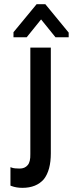

<svg xmlns="http://www.w3.org/2000/svg" viewBox="-20 -779 360 924"><path d="M126 -549.8H224.6V-41Q224.6 40 191.4 83Q155.3 125 87.9 125Q58.6 125 35.2 116.2L30.3 114.3V25.4L38.1 28.3Q49.8 32.2 74.7 32.2Q99.6 32.2 113.3 15.6Q127 0 126 -38.1ZM44.9 -599.6V-624L156.2 -758.8H198.2L310.5 -622.1V-599.6H247.1L177.7 -685.5L108.4 -599.6Z"/></svg>

Font: RobotoJAA
Style: Medium
Weight: 500
Version: Version 2.05; 2016-11-05